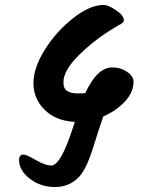

<svg xmlns="http://www.w3.org/2000/svg" viewBox="-20 -682 579 775"><path d="M519 -352Q519 -310 484.5 -272.5Q450 -235 397 -212Q381 -167 362.5 -107Q344 -47 329.5 -16Q315 15 299 32Q260 73 202 73Q144 73 100.5 39.5Q57 6 57 -36Q57 -58 75 -58Q87 -58 124.5 -36Q162 -14 187 -14Q226 -14 276 -172Q280 -184 282 -190Q205 -194 160 -239Q115 -284 115 -346Q115 -408 161 -481.5Q207 -555 275 -608.5Q343 -662 398 -662Q417 -662 448.5 -640.5Q480 -619 480 -600Q480 -594 473 -588.5Q466 -583 462 -582Q458 -580 442 -570Q363 -523 299.5 -460.5Q236 -398 236 -350Q236 -324 251.5 -314.5Q267 -305 292 -305Q317 -305 324 -306Q372 -410 434 -410Q467 -410 493 -392Q519 -374 519 -352Z"/></svg>

Font: Kalam
Style: Bold
Weight: 700
Version: Version 2.001;PS 1.0;hotconv 1.0.79;makeotf.lib2.5.61930; tt